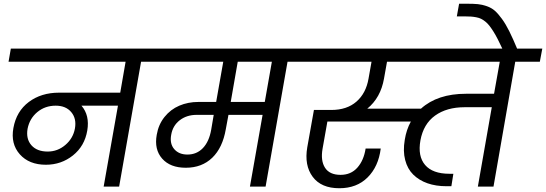

<svg xmlns="http://www.w3.org/2000/svg" viewBox="-20 -1001 2929 1030"><path d="M235.8 -188Q289.1 -188 330.6 -223.4Q372.1 -258.8 381.8 -311Q391.6 -364.3 362.5 -399.2Q333.5 -434.1 278.8 -434.1Q221.7 -434.1 180.2 -399.7Q138.7 -365.2 127.9 -310.1Q118.7 -255.9 148.4 -221.9Q178.2 -188 235.8 -188ZM25.9 -669.9 38.1 -740.2H880.9L869.1 -669.9H736.8L619.1 0H536.1L612.8 -434.1H417Q461.9 -382.3 448.2 -300.8Q434.1 -217.3 371.3 -167.2Q308.6 -117.2 226.1 -117.2Q136.2 -117.2 86.4 -173.1Q36.6 -229 51.8 -314Q67.9 -403.8 134.5 -453.9Q201.2 -503.9 296.9 -503.9H625L653.8 -669.9Z M985.4 -171.9Q1035.2 -171.9 1068.4 -206.5Q1101.6 -241.2 1112.8 -304.2L1126.5 -384.8H1034.7Q981.9 -384.8 944.3 -356Q906.7 -327.1 898.4 -277.8Q889.6 -230 914.8 -200.9Q939.9 -171.9 985.4 -171.9ZM1400.4 -454.1 1438.5 -669.9H1255.4L1217.8 -454.1ZM814.5 -669.9 826.7 -740.2H1665.5L1653.8 -669.9H1522.5L1404.8 0H1320.8L1388.7 -384.8H1205.6L1191.4 -308.1Q1174.3 -208.5 1118.7 -154.8Q1063 -101.1 976.6 -101.1Q893.1 -101.1 849.9 -150.1Q806.6 -199.2 820.8 -277.8Q830.1 -333 862.5 -373.5Q895 -414.1 941.9 -434.1Q988.8 -454.1 1044.4 -454.1H1139.6L1177.7 -669.9Z M2040 -579.1Q2022 -476.6 1950.2 -418H2238.3Q2326.7 -498 2480 -498H2630.4L2661.1 -669.9H2056.2ZM2022.5 -204.1Q2010.3 -107.4 1952.1 -49.3Q1894 8.8 1800.3 8.8Q1703.1 8.8 1657.5 -52.5Q1611.8 -113.8 1628.4 -210.9L1664.1 -411.1H1757.3Q1840.8 -411.1 1892.1 -455.8Q1943.4 -500.5 1957 -579.1L1973.1 -669.9H1600.1L1613.3 -740.2H2889.2L2876 -669.9H2744.1L2627.4 0H2543.5L2618.2 -425.8H2472.2Q2376.5 -425.8 2314 -380.9Q2251.5 -335.9 2235.4 -248Q2220.2 -163.1 2260.5 -116Q2300.8 -68.8 2391.1 -68.8H2412.1L2401.4 -2H2375Q2318.4 -2 2273.2 -17.8Q2228 -33.7 2197 -64.2Q2166 -94.7 2153.6 -142.6Q2141.1 -190.4 2151.4 -251Q2159.7 -304.7 2184.1 -349.1H1736.3L1710.4 -203.1Q1699.2 -139.2 1723.6 -101.1Q1748 -63 1807.1 -63Q1862.8 -63 1897.2 -101.8Q1931.6 -140.6 1941.4 -204.1Z M2676.8 -735.8Q2662.1 -767.1 2650.4 -790.3Q2638.7 -813.5 2626.7 -832.3Q2614.7 -851.1 2605 -863.5Q2595.2 -876 2583.3 -885.5Q2571.3 -895 2560.8 -900.1Q2550.3 -905.3 2535.4 -908.2Q2520.5 -911.1 2506.6 -912.1Q2492.7 -913.1 2472.7 -913.1H2430.7L2442.9 -981H2483.9Q2520.5 -981 2543.5 -978.8Q2566.4 -976.6 2591.6 -967.8Q2616.7 -959 2634.3 -943.6Q2651.9 -928.2 2672.4 -900.1Q2692.9 -872.1 2712.4 -832.8Q2731.9 -793.5 2755.9 -735.8Z"/></svg>

Font: Poppins
Style: Italic
Weight: 400
Italic angle: -10°
Designer: Ninad Kale (Devanagari), Jonny Pinhorn (Latin)
Foundry: Indian Type Foundry
Version: Version 3.200;PS 1.000;hotconv 16.6.54;makeotf.lib2.5.65590